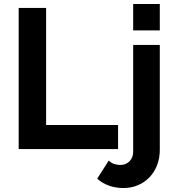

<svg xmlns="http://www.w3.org/2000/svg" viewBox="-20 -750 885 966"><path d="M784 -730H650V-597H784ZM574 -121H212V-710H74V0H574ZM732 142Q757 116 770.5 80.5Q784 45 784 4V-524H650V14Q650 43 631.5 61.5Q613 80 586 80Q569 80 553.5 74.5Q538 69 527 58L469 149Q522 196 602 196Q640 196 673.5 182Q707 168 732 142Z"/></svg>

Font: RT Raleway Bold
Style: Regular
Weight: 400
Designer: Matt McInerney, Pablo Impallari, Rodrigo Fuenzalida — Edited by Milan Moffatt in April 2016
Foundry: Matt McInerney, Pablo Impallari, Rodrigo Fuenzalida — Edited by Milan Moffatt in April 2016
Version: Version 3.001